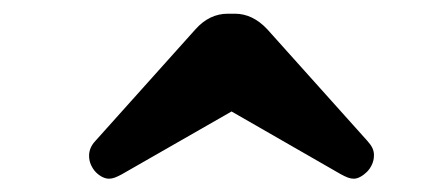

<svg xmlns="http://www.w3.org/2000/svg" viewBox="-20 -718 642 283"><path d="M120.6 -510.3 268.1 -674.8Q288.6 -697.8 315.9 -697.8H320.8H326.2Q352.5 -697.8 374 -674.8L521.5 -510.3Q526.4 -504.9 528.8 -500Q531.2 -495.1 531.2 -489.3Q531.2 -481.9 528.3 -475.6Q525.4 -469.2 520.8 -464.6Q516.1 -460 511 -457.3Q505.9 -454.6 501.5 -454.6Q497.1 -454.6 492.7 -456.3Q488.3 -458 482.9 -460.9L321.3 -553.7L159.2 -460.9Q153.8 -458 149.4 -456.3Q145 -454.6 140.6 -454.6Q136.2 -454.6 131.1 -457Q126 -459.5 121.6 -463.9Q117.2 -468.3 114.3 -474.6Q111.3 -481 111.3 -488.3Q111.3 -500.5 120.6 -510.3Z"/></svg>

Font: Erica Type
Style: Regular
Weight: 400
Designer: Peter Wiegel
Foundry: Peter Wiegel
Version: Version 1.000 2010 initial release